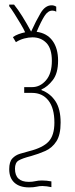

<svg xmlns="http://www.w3.org/2000/svg" viewBox="-20 -674 326 833"><path d="M204 -651Q215 -651 224 -645V-623Q220 -626 215 -627Q210 -628 207 -628Q188 -628 173 -604.5Q158 -581 139 -536Q184 -530 208 -497Q232 -464 232 -411Q232 -356 209 -326.5Q186 -297 160 -286V-283Q198 -269 220.5 -235Q243 -201 243 -142Q243 -89 224.5 -60.5Q206 -32 176.5 -19Q147 -6 115 3Q76 13 60.5 22.5Q45 32 45 58Q45 115 105 115Q121 115 133.5 112Q146 109 162 109Q172 109 182.5 110Q193 111 203 113V138Q195 136 183.5 134.5Q172 133 164 133Q151 133 138.5 136Q126 139 106 139Q65 139 42.5 118.5Q20 98 20 60Q20 28 33.5 13.5Q47 -1 67 -7Q87 -13 106 -18Q166 -33 191 -60Q216 -87 216 -142Q216 -205 190 -238Q164 -271 119 -271H85V-296H119Q154 -296 179.5 -325.5Q205 -355 205 -410Q205 -463 181.5 -487.5Q158 -512 121 -512Q104 -512 85 -507Q66 -502 49 -491L36 -513Q47 -521 61 -526Q75 -531 89 -534Q83 -548 69.5 -570.5Q56 -593 42.5 -614.5Q29 -636 20 -647V-654H41Q58 -633 76.5 -603.5Q95 -574 115 -537Q136 -583 156 -617Q176 -651 204 -651Z"/></svg>

Font: Noto Sans ExtraCondensed Thin
Style: Regular
Weight: 100
Width: 2
Designer: Monotype Design Team
Foundry: Monotype Imaging Inc.
Version: Version 2.013; ttfautohint (v1.8.4.7-5d5b)